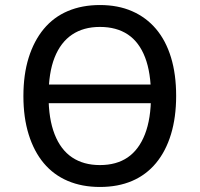

<svg xmlns="http://www.w3.org/2000/svg" viewBox="-20 -734 794 763"><path d="M138 -324V-398H631V-324ZM377 9Q306 9 249.5 -15Q193 -39 154 -85.5Q115 -132 94 -199.5Q73 -267 73 -352Q73 -438 94 -505Q115 -572 154 -619Q193 -666 249.5 -690Q306 -714 377 -714Q449 -714 505 -689.5Q561 -665 600 -619Q639 -573 659.5 -506Q680 -439 680 -353Q680 -268 659.5 -200.5Q639 -133 600 -86Q561 -39 505 -15Q449 9 377 9ZM377 -78Q443 -78 487.5 -108.5Q532 -139 556 -200.5Q580 -262 580 -353Q580 -445 556.5 -506Q533 -567 488 -597Q443 -627 377 -627Q312 -627 266.5 -596.5Q221 -566 197 -505.5Q173 -445 173 -352Q173 -262 197 -200.5Q221 -139 266.5 -108.5Q312 -78 377 -78Z"/></svg>

Font: Nunito Sans 7pt SemiCondensed Medium
Style: Regular
Weight: 500
Width: 4
Designer: Vernon Adams
Foundry: Vernon Adams
Version: Version 3.101;gftools[0.9.27]